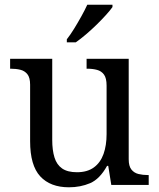

<svg xmlns="http://www.w3.org/2000/svg" viewBox="-20 -786 675 816"><path d="M273 10Q194 10 151 -36.5Q108 -83 108 -186V-426Q108 -456 96.5 -470.5Q85 -485 66.5 -489.5Q48 -494 26 -494H23V-536H202V-191Q202 -148 211.5 -117Q221 -86 244 -70Q267 -54 307 -54Q351 -54 379 -74.5Q407 -95 420 -131.5Q433 -168 433 -216V-422Q433 -454 422 -469Q411 -484 392.5 -489Q374 -494 351 -494H348V-536H527V-109Q527 -80 538.5 -65.5Q550 -51 568.5 -46.5Q587 -42 609 -42H612V0H453L440 -81H435Q404 -25 363 -7.5Q322 10 273 10ZM264 -619Q279 -638 295 -664Q311 -690 326 -717Q341 -744 351 -766H458V-756Q449 -743 431 -723Q413 -703 390.5 -681Q368 -659 345 -639.5Q322 -620 302 -606H264Z"/></svg>

Font: Noto Serif Bengali
Style: Regular
Weight: 400
Designer: Juan Bruce, Universal Thirst, Indian Type Foundry and the Monotype Design Team.
Foundry: Monotype Imaging Inc.
Version: Version 2.003